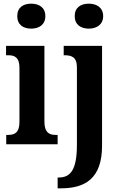

<svg xmlns="http://www.w3.org/2000/svg" viewBox="-20 -786 657 1046"><path d="M150 -630C192 -630 227 -651 227 -698C227 -746 192 -766 150 -766C107 -766 74 -746 74 -698C74 -651 107 -630 150 -630ZM464 -630C505 -630 542 -651 542 -698C542 -746 505 -766 464 -766C421 -766 387 -746 387 -698C387 -651 421 -630 464 -630ZM14 0H294V-51H284C248 -51 222 -64 222 -123V-536H13V-485H26C61 -485 86 -472 86 -417V-122C86 -64 61 -51 24 -51H14ZM294 240H312C443 240 536 187 536 8V-536H327V-485H331C369 -485 399 -476 399 -419V2C399 140 364 181 300 181H294Z"/></svg>

Font: Noto Serif Ethiopic Condensed
Style: Bold
Weight: 700
Width: 3
Designer: Monotype Design Team
Foundry: Monotype Imaging Inc.
Version: Version 2.102